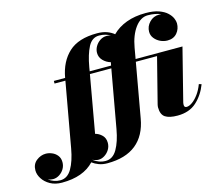

<svg xmlns="http://www.w3.org/2000/svg" viewBox="-337 -938 1592 1377"><g transform="rotate(-15 459.0 -250.0)"><path d="M1108.5 -163Q1080 -88 1026 -39Q972 10 885 10Q823.5 10 793.5 -10Q763.5 -30 763.5 -83Q763.5 -92 766.5 -105L852 -440.5H694.5L623 -38.5Q602 83.5 523.5 146.8Q445 210 310 210Q276 210 248 199.8Q220 189.5 199 173.5Q118 260 -40 260Q-90.5 260 -127 239.5Q-163.5 219 -183.2 188Q-203 157 -203 126Q-203 80 -170.8 54.5Q-138.5 29 -101 29Q-78.5 29 -55 38.8Q-31.5 48.5 -15.8 68.5Q0 88.5 0 118.5Q0 146 -13.8 168.8Q-27.5 191.5 -49.5 205.2Q-71.5 219 -96 219Q-114.5 219 -133.5 211.5Q-115.5 225 -93.2 232.8Q-71 240.5 -47.5 240.5Q5.5 240.5 37.5 185.5Q69.5 130.5 85.5 40L171.5 -440.5H91V-460H175V-461.5Q195.5 -577 267.2 -643.5Q339 -710 477.5 -710Q520 -710 551 -698.5Q582 -687 602.5 -669.5Q645.5 -713 708.5 -736.5Q771.5 -760 852.5 -760Q911 -760 949.8 -746Q988.5 -732 1010.5 -711.2Q1032.5 -690.5 1041.8 -668.8Q1051 -647 1051 -631Q1051 -589 1025.5 -559Q1000 -529 954.5 -529Q927 -529 901.2 -541.2Q875.5 -553.5 858.8 -574.8Q842 -596 842 -623.5Q842 -663 871 -693.5Q900 -724 942.5 -724Q951 -724 959 -723Q940.5 -731 916.5 -735.8Q892.5 -740.5 863 -740.5Q810 -740.5 769 -685.8Q728 -631 712 -540L698 -460H1046L947.5 -71Q946.5 -66.5 946 -61.5Q945.5 -56.5 945.5 -52.5Q945.5 -33.5 963.5 -33.5Q982 -33.5 1005.5 -50Q1029 -66.5 1051.5 -97Q1074 -127.5 1089.5 -169ZM362 -490 357 -460H516L520.5 -484Q488.5 -493 465.2 -517Q442 -541 442 -573.5Q442 -598.5 455.2 -621.5Q468.5 -644.5 490.8 -659.2Q513 -674 540 -674Q555 -674 571 -669Q554.5 -678.5 533.8 -684.5Q513 -690.5 488 -690.5Q435 -690.5 406.5 -635.8Q378 -581 362 -490ZM256 169Q235.5 169 212 158L211.5 158.5Q230.5 173.5 254 182Q277.5 190.5 302.5 190.5Q355.5 190.5 387.5 135.5Q419.5 80.5 435.5 -10L512.5 -440.5H353.5L278.5 -17Q306 -10 328 11.5Q350 33 350 68.5Q350 96 336 118.8Q322 141.5 300.2 155.2Q278.5 169 256 169Z"/></g></svg>

Font: Bodoni* 11pt Fatface
Style: Italic
Weight: 900
Italic angle: -13°
Version: Version 2.3